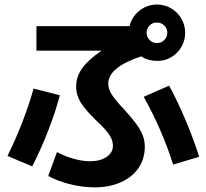

<svg xmlns="http://www.w3.org/2000/svg" viewBox="-20 -802 904 841"><path d="M191.4 -31.2 229.5 -135.7Q265.1 -117.2 303.2 -106.4Q341.3 -95.7 374 -95.7Q418.9 -95.7 446.8 -114.5Q474.6 -133.3 474.6 -164.1Q474.6 -189 457 -214.1Q439.5 -239.3 402.3 -273.4Q354.5 -319.8 334 -352.3Q313.5 -384.8 313.5 -422.9Q313.5 -465.8 340.3 -503.4Q367.2 -541 424.8 -580.1H139.6V-687.5H547.4Q553.7 -714.4 571.3 -736.1Q588.9 -757.8 614 -770Q639.2 -782.2 668 -782.2Q701.2 -782.2 729.5 -765.6Q757.8 -749 774.4 -720.5Q791 -691.9 791 -658.2Q791 -625 774.7 -596.7Q758.3 -568.4 730.5 -551.8Q702.6 -535.2 669.9 -535.2Q628.4 -535.2 598.6 -555.2Q454.1 -507.3 454.1 -435.5Q454.1 -412.1 470.5 -386.7Q486.8 -361.3 523.4 -323.2Q557.6 -285.2 576.4 -259.8Q595.2 -234.4 604.7 -210.4Q614.3 -186.5 614.3 -159.2Q614.3 -106.4 586.7 -66.2Q559.1 -25.9 509.3 -3.7Q459.5 18.6 394.5 18.6Q342.3 18.6 286.9 4.9Q231.4 -8.8 191.4 -31.2ZM127 -414.1 242.2 -384.8Q223.1 -312 191.4 -230.5Q159.7 -148.9 121.1 -73.2L12.7 -119.1Q46.4 -186 77.4 -265.9Q108.4 -345.7 127 -414.1ZM609.4 -377.9 720.7 -426.8Q757.8 -358.9 792.2 -277.3Q826.7 -195.8 852.5 -115.2L738.3 -81.1Q715.3 -154.8 681.6 -232.4Q647.9 -310.1 609.4 -377.9ZM712.9 -658.2Q712.9 -677.2 699.5 -690.4Q686 -703.6 667 -703.1Q648.9 -704.1 635.5 -690.7Q622.1 -677.2 622.1 -658.2Q622.1 -639.6 635.5 -626.5Q648.9 -613.3 668 -613.3Q686.5 -613.3 699.7 -626.7Q712.9 -640.1 712.9 -658.2Z"/></svg>

Font: Pretendard GOV
Style: Bold
Weight: 700
Designer: Base glyphs from Inter by Rasmus Andersson; Hangeul glyphs from Noto Sans CJK(Source Han Sans) by Jang Soo-young and Kan
Foundry: Kil Hyung-jin
Version: Version 1.309